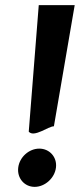

<svg xmlns="http://www.w3.org/2000/svg" viewBox="-20 -728 311 748"><path d="M51 -75C46 -34 75 0 115 0C155 0 193 -34 198 -75C203 -116 173 -149 133 -149C93 -149 56 -116 51 -75ZM271 -708H131L92 -215C113 -191 168 -236 190 -236Z"/></svg>

Font: Bluebird
Style: Obl
Weight: 400
Designer: Jasper
Foundry: Cannot Into Space Fonts
Version: Version 0.98